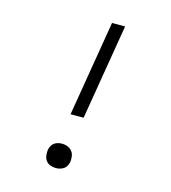

<svg xmlns="http://www.w3.org/2000/svg" viewBox="-110 -824 821 922"><g transform="rotate(15 300.0 -363.5)"><path d="M319 -260H254L333 -735H398ZM252 8Q238 8 224.5 3Q211 -2 203 -13Q195 -24 193 -38Q191 -52 193 -67Q195 -77 200 -86.5Q205 -96 213.5 -102Q222 -108 232 -110.5Q242 -113 252 -113Q267 -113 280 -107.5Q293 -102 301.5 -91.5Q310 -81 312 -66.5Q314 -52 312 -38Q310 -28 305 -18.5Q300 -9 291 -3Q282 3 272 5.5Q262 8 252 8Z"/></g></svg>

Font: Iosevka Curly LtExObl
Style: Regular
Weight: 300
Width: 7
Italic angle: -9°
Monospace: yes
Designer: Belleve Invis
Foundry: Belleve Invis
Version: Version 11.1.0; ttfautohint (v1.8.3)